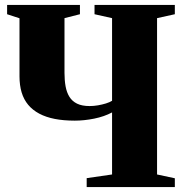

<svg xmlns="http://www.w3.org/2000/svg" viewBox="-20 -763 755 783"><path d="M437 -304.5Q405 -287.5 364 -279.2Q323 -271 285 -271Q239.5 -271 203.5 -278Q167.5 -285 140.2 -299.5Q113 -314 95 -335.5Q77 -357 68.2 -386.2Q59.5 -415.5 59.5 -452V-688.5L9 -705V-743H306V-705L243 -689V-466Q243 -435.5 247.5 -410.8Q252 -386 263.2 -368Q274.5 -350 294.5 -340.2Q314.5 -330.5 345.5 -330.5Q362.5 -330.5 379.8 -333.5Q397 -336.5 412.2 -341.2Q427.5 -346 437 -352V-689L365.5 -705V-743H693V-705L620.5 -689V-51.5L693 -36V0H333.5V-36.5L437 -51.5Z"/></svg>

Font: Merriweather 96pt Black
Style: Regular
Weight: 900
Version: Version 2.100